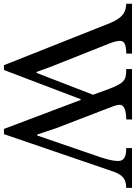

<svg xmlns="http://www.w3.org/2000/svg" viewBox="115 -822 703 994"><g transform="rotate(90 467.0 -325.5)"><path d="M943 -657H737V-627C783 -627 804 -615 804 -585C804 -560 796 -530 786 -498L672 -166H667L634 -265L530 -535C523 -553 513 -577 513 -593C513 -615 539 -627 589 -627V-657H328V-627C385 -627 401 -619 433 -532L461 -455L348 -163H343L312 -247L196 -539C186 -565 182 -582 182 -594C182 -615 197 -627 248 -627V-657H-10V-627C42 -625 69 -602 100 -518L308 6H333L484 -391H488L638 6H665L858 -558C876 -609 896 -626 943 -627Z"/></g></svg>

Font: STIX Two Math
Style: Regular
Weight: 400
Designer: Ross Mills, John Hudson & Paul Hanslow, Tiro Typeworks Ltd; with portions MicroPress Inc., with additions and correction
Foundry: Tiro Typeworks Ltd
Version: Version 2.02 b142